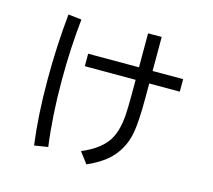

<svg xmlns="http://www.w3.org/2000/svg" viewBox="-103 -791 1087 978"><g transform="rotate(15 440.0 -302.0)"><path d="M561.5 -665H633.3V-485.8H794.4V-419.9H633.3V-343.8Q633.3 -217.3 622.1 -157.2Q605 -66.4 539.6 -5.9Q501.5 29.3 430.7 61L386.7 2.9Q494.1 -42.5 528.8 -111.3Q553.2 -158.7 558.6 -229.5Q561.5 -271 561.5 -339.8V-419.9H293.5V-485.8H561.5ZM148.4 37.1Q127.9 -116.2 127.9 -303.2Q127.9 -483.9 145 -652.8L215.3 -645Q198.7 -488.8 198.7 -321.3Q198.7 -130.9 220.2 25.9Z"/></g></svg>

Font: BIZ UDPGothic
Style: Regular
Weight: 400
Designer: TypeBank Co., Ltd.
Foundry: Morisawa Inc.
Version: Version 1.051